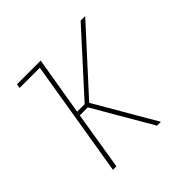

<svg xmlns="http://www.w3.org/2000/svg" viewBox="-139 -649 778 778"><g transform="rotate(-45 250.0 -260.0)"><path d="M340 0 194 -251H148L107 0H87L170 -502H54L57 -520H193L151 -269H194L422 -520H448L211 -260L362 0Z"/></g></svg>

Font: Iosevka Thin Oblique
Style: Regular
Weight: 100
Italic angle: -9°
Monospace: yes
Designer: Belleve Invis
Foundry: Belleve Invis
Version: Version 32.5.0; ttfautohint (v1.8.4)